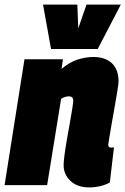

<svg xmlns="http://www.w3.org/2000/svg" viewBox="-36 -809 548 839"><path d="M71 -550H239L233 -508Q269 -538 304 -549Q339 -560 372 -560Q424 -560 453 -532.5Q482 -505 482 -454Q482 -445 477.5 -415.5Q473 -386 466 -347.5Q459 -309 452.5 -271Q446 -233 441.5 -206.5Q437 -180 437 -176Q437 -164 450 -164Q453 -164 456 -164.5Q459 -165 462 -165L444 -12Q428 -2 403 4Q378 10 354 10Q302 10 272 -18.5Q242 -47 242 -87Q242 -102 246 -132.5Q250 -163 256.5 -200Q263 -237 269.5 -273Q276 -309 280 -335.5Q284 -362 284 -370Q284 -388 265 -388Q248 -388 231 -377L170 0H-16ZM492 -789 391 -595H187L152 -789H302L306 -685L342 -789Z"/></svg>

Font: Georama SemiCondensed Black
Style: Italic
Weight: 900
Width: 4
Italic angle: -9°
Designer: Jean-Baptiste Levee
Foundry: Production Type
Version: Version 1.000